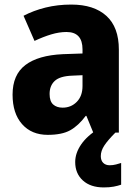

<svg xmlns="http://www.w3.org/2000/svg" viewBox="-20 -580 604 840"><path d="M292 -560Q391 -560 445.5 -510.5Q500 -461 500 -363V0H388L358 -73H355Q323 -30 287 -10Q251 10 189 10Q118 10 76.5 -37Q35 -84 35 -166Q35 -253 91 -295.5Q147 -338 255 -343L341 -346V-364Q341 -440 271 -440Q239 -440 204 -429.5Q169 -419 131 -401L83 -511Q127 -534 179.5 -547Q232 -560 292 -560ZM296 -249Q242 -247 219.5 -226Q197 -205 197 -169Q197 -137 212.5 -123Q228 -109 254 -109Q291 -109 316 -134.5Q341 -160 341 -204V-251ZM421 103Q421 122 431.5 132.5Q442 143 460 143Q474 143 487.5 139.5Q501 136 510 133V228Q496 233 477.5 236.5Q459 240 434 240Q376 240 342.5 209.5Q309 179 309 129Q309 90 335 52Q361 14 413 -18L485 0Q452 33 436.5 56.5Q421 80 421 103Z"/></svg>

Font: Noto Sans Kannada SemiCondensed ExtraBold
Style: Regular
Weight: 800
Width: 4
Designer: Jelle Bosma - Monotype Design Team
Foundry: Monotype Imaging Inc.
Version: Version 2.005; ttfautohint (v1.8.4.7-5d5b)